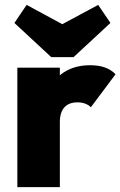

<svg xmlns="http://www.w3.org/2000/svg" viewBox="-20 -766 493 786"><path d="M51 0H225V-266C225 -320 251 -347 297 -347C322 -347 340 -339 352 -327L453 -462C429 -487 395 -499 349 -499C298 -499 258 -485 225 -458V-489H51ZM39 -672 190 -532H281L432 -672L382 -746L235 -667L89 -746Z"/></svg>

Font: MV Cash ExtraBold
Style: Regular
Weight: 800
Designer: Rodrigo Fuenzalida
Foundry: fragTYPE
Version: Version 1.100;Glyphs 3.1.2 (3151)